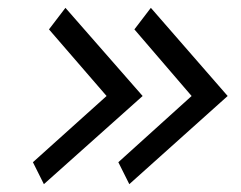

<svg xmlns="http://www.w3.org/2000/svg" viewBox="-20 -525 615 490"><path d="M92 -55 344 -280 147 -505 105 -450 252 -280 64 -111ZM310 -55 561 -280 365 -505 323 -450 469 -280 282 -111Z"/></svg>

Font: Bluebird
Style: LiObl
Weight: 300
Designer: Jasper
Foundry: Cannot Into Space Fonts
Version: Version 0.98